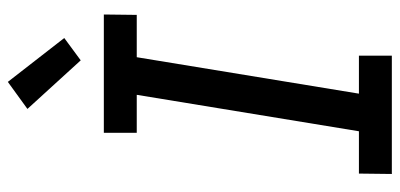

<svg xmlns="http://www.w3.org/2000/svg" viewBox="-285 -735 1020 490"><g transform="rotate(-90 225.0 -490.0)"><path d="M26 0 27 -84H135L228 -651H131V-735H433L432 -651H324L231 -84H328V0ZM316 -794 192 -930 261 -980 373 -836Z"/></g></svg>

Font: Iosevka Custom Medium
Style: Italic
Weight: 500
Italic angle: -9°
Designer: Belleve Invis
Foundry: Belleve Invis
Version: Version 27.0.1